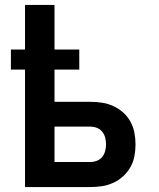

<svg xmlns="http://www.w3.org/2000/svg" viewBox="-20 -755 640 775"><path d="M81 0V-474H24V-555H81V-735H200V-555H300V-474H200V-344H344Q368 -344 391.5 -340.5Q415 -337 437 -327Q459 -317 477 -301Q495 -285 506.5 -264Q518 -243 522.5 -219.5Q527 -196 527 -172Q527 -148 522.5 -124.5Q518 -101 506.5 -80.5Q495 -60 477 -43.5Q459 -27 437 -17Q415 -7 391.5 -3.5Q368 0 344 0ZM200 -101H344Q358 -101 371 -106Q384 -111 392.5 -121.5Q401 -132 404.5 -145.5Q408 -159 408 -172Q408 -186 404.5 -199.5Q401 -213 392.5 -223.5Q384 -234 371 -239Q358 -244 344 -244H200Z"/></svg>

Font: Iosevka Curly Extended
Style: Bold
Weight: 700
Width: 7
Monospace: yes
Designer: Belleve Invis
Foundry: Belleve Invis
Version: Version 11.1.0; ttfautohint (v1.8.3)